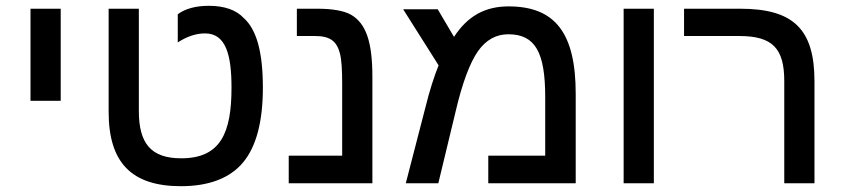

<svg xmlns="http://www.w3.org/2000/svg" viewBox="-20 -631 2904 661"><path d="M85 -284H189V-601H85Z M603 10C700 10 772 -18 817 -72C862 -126 885 -212 885 -329C885 -450 864 -529 819 -569C793 -597 752 -611 699 -611C656 -611 619 -602 592 -582V-485C623 -505 654 -516 686 -516C759 -516 777 -439 777 -329C777 -176 741 -86 604 -86C500 -86 458 -137 458 -249V-601H354V-246C354 -72 432 10 603 10Z M1262 0V-367C1262 -487 1240 -550 1189 -580C1164 -594 1125 -601 1072 -601H1002V-507H1065C1115 -507 1139 -490 1150 -448C1156 -426 1158 -391 1158 -342V-95H974V0Z M1731 -609C1650 -609 1590 -576 1543 -504L1487 -599H1368L1490 -406C1475 -369 1459 -320 1444 -259L1377 0H1489L1549 -249C1572 -347 1598 -415 1625 -454C1653 -494 1688 -513 1730 -513C1823 -513 1857 -450 1857 -297V-95H1661V0H1962V-308C1962 -516 1892 -609 1731 -609Z M2127 0H2231V-601H2127Z M2784 0V-351C2784 -530 2712 -601 2528 -601H2335V-507H2525C2639 -507 2680 -465 2680 -352V0Z"/></svg>

Font: Noto Sans Hebrew Droid Medium
Style: Regular
Weight: 500
Designer: Monotype Design Team
Foundry: Monotype Imaging Inc.
Version: Version 1.100